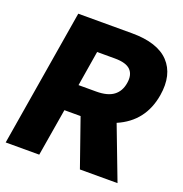

<svg xmlns="http://www.w3.org/2000/svg" viewBox="-130 -843 913 958"><g transform="rotate(20 326.0 -364.0)"><path d="M3.4 0 124 -727.5H409.2Q545.4 -727.5 606 -663.3Q666.5 -599.1 647.9 -485.8Q623.5 -338.4 490.2 -281.2L597.2 0H397.5L309.6 -251.5H223.6L181.6 0ZM247.1 -393.1H341.3Q400.9 -393.1 432.6 -416.7Q464.4 -440.4 471.7 -485.8Q479.5 -531.2 455.8 -555.7Q432.1 -580.1 372.1 -580.1H277.8Z"/></g></svg>

Font: Inter Display Extra Bold
Style: Italic
Weight: 800
Italic angle: -9.39999°
Designer: Rasmus Andersson
Foundry: rsms
Version: Version 4.000;git-4fc901f